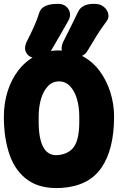

<svg xmlns="http://www.w3.org/2000/svg" viewBox="-20 -950 610 993"><path d="M570 -347Q570 -178 504.5 -82.5Q439 13 297 22Q191 28 125.5 -17.5Q60 -63 30 -148.5Q0 -234 0 -347Q0 -416 19.5 -478Q39 -540 76 -587.5Q113 -635 166.5 -662.5Q220 -690 287 -689Q354 -688 407 -659.5Q460 -631 496 -582Q532 -533 551 -472Q570 -411 570 -347ZM180 -320Q180 -231 205 -187Q230 -143 281 -148Q338 -154 364 -193Q390 -232 390 -320V-347Q390 -397 378 -438Q366 -479 342.5 -504Q319 -529 285 -529Q251 -529 227.5 -504Q204 -479 192 -438Q180 -397 180 -347ZM244 -688Q235 -671 214.5 -660.5Q194 -650 170 -650H166Q134 -650 117.5 -674.5Q101 -699 119 -736Q139 -775 155.5 -811.5Q172 -848 183 -884Q188 -900 200.5 -910Q213 -920 232 -925Q251 -930 274 -930H281Q306 -930 322 -916.5Q338 -903 341.5 -883Q345 -863 333 -842Q311 -804 289 -765Q267 -726 244 -688ZM433 -688Q424 -671 403.5 -660.5Q383 -650 359 -650H355Q323 -650 306.5 -674.5Q290 -699 308 -736Q328 -775 347 -813.5Q366 -852 385 -891Q393 -908 412.5 -919Q432 -930 463 -930H470Q498 -930 516.5 -915Q535 -900 540 -878.5Q545 -857 529 -837Q501 -800 478.5 -763Q456 -726 433 -688Z"/></svg>

Font: Winky Sans ExtraBold
Style: Regular
Weight: 800
Designer: Simon Atzbach
Foundry: typofactur
Version: Version 1.205